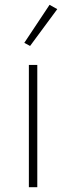

<svg xmlns="http://www.w3.org/2000/svg" viewBox="-20 -778 275 798"><path d="M218 -740 186 -758 81 -600 105 -587ZM135 0V-508H100V0Z"/></svg>

Font: IBM Plex Arabic ExtraLight
Style: Regular
Weight: 200
Designer: Mike Abbink, Paul van der Laan, Pieter van Rosmalen, Wael Morcos, Khajak Apelian
Foundry: Bold Monday
Version: Version 1.0